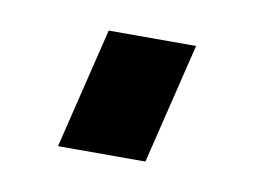

<svg xmlns="http://www.w3.org/2000/svg" viewBox="-35 -172 313 238"><g transform="rotate(10 122.0 -53.0)"><path d="M49 23 86 -129H196L159 23Z"/></g></svg>

Font: Stick No Bills ExtraLight
Style: Bold
Weight: 700
Version: Version 2.000